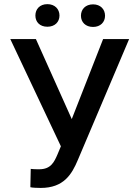

<svg xmlns="http://www.w3.org/2000/svg" viewBox="-20 -900 669 930"><path d="M153.8 -710.9H29.8L274.9 -191.4L258.8 -152.8C242.2 -114.3 226.1 -80.1 169.9 -80.1H161.1C149.4 -80.1 134.8 -81.1 128.9 -82L127 6.8C135.3 9.3 161.1 10.3 177.2 10.3C288.1 10.3 327.6 -54.7 357.4 -126L605.5 -710.9H479.5L327.6 -323.2ZM151.4 -824.7C151.4 -793.5 172.9 -770.5 209.5 -770.5C245.6 -770.5 268.1 -793.5 268.1 -824.7C268.1 -856 245.6 -879.9 209.5 -879.9C172.9 -879.9 151.4 -856 151.4 -824.7ZM372.1 -823.7C372.1 -793 394 -769.5 430.7 -769.5C466.8 -769.5 488.8 -793 488.8 -823.7C488.8 -855 466.8 -878.9 430.7 -878.9C394 -878.9 372.1 -855 372.1 -823.7Z"/></svg>

Font: Bert Sans Medium
Style: Regular
Weight: 500
Designer: Christian Robertson (Google), Cristiano Sobral
Foundry: Google, Cristiano Sobral
Version: Version 3.101